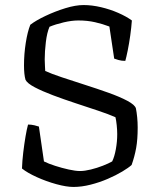

<svg xmlns="http://www.w3.org/2000/svg" viewBox="-20 -740 626 760"><path d="M271 0Q243 0 203 -11Q163 -22 125.5 -39Q88 -56 67 -73Q68 -103 72 -136.5Q76 -170 81 -199.5Q86 -229 91 -247Q104 -247 116.5 -244Q129 -241 134 -239L154 -101Q172 -92 198.5 -83.5Q225 -75 252 -69Q279 -63 297 -63Q315 -63 339.5 -69Q364 -75 387 -84Q410 -93 424 -101Q433 -119 438.5 -149Q444 -179 444 -209Q444 -225 442 -244.5Q440 -264 437 -276Q410 -288 368 -302Q326 -316 279 -331.5Q232 -347 189.5 -363Q147 -379 117.5 -394.5Q88 -410 81 -424Q75 -445 75 -481Q75 -526 82 -570.5Q89 -615 100 -642Q122 -659 160 -677Q198 -695 238.5 -707.5Q279 -720 311 -720Q344 -720 380 -711.5Q416 -703 448 -689Q480 -675 502 -659Q500 -631 495.5 -599Q491 -567 485.5 -540Q480 -513 476 -499Q461 -499 449 -502.5Q437 -506 432 -508L413 -635Q387 -645 356.5 -652Q326 -659 290 -659Q264 -659 232 -651.5Q200 -644 176 -634Q166 -611 161.5 -573.5Q157 -536 157 -505Q157 -492 158 -477.5Q159 -463 159 -459Q183 -448 225 -434Q267 -420 315.5 -404.5Q364 -389 409 -373Q454 -357 484 -341Q514 -325 518 -311Q521 -296 523 -276Q525 -256 525 -235Q525 -188 519 -154.5Q513 -121 501 -87Q489 -76 464 -61Q439 -46 406.5 -32Q374 -18 338.5 -9Q303 0 271 0Z"/></svg>

Font: Texturina ExtraLight
Style: Regular
Weight: 200
Designer: Guillermo Torres Carreño
Foundry: Omnibus-Type
Version: Version 1.002; ttfautohint (v1.8.3)